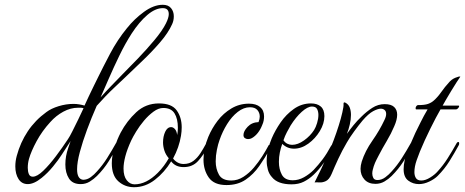

<svg xmlns="http://www.w3.org/2000/svg" viewBox="-20 -762 1943 802"><path d="M317 7Q283 7 268 -16.5Q253 -40 253 -75Q253 -110 265 -144L275 -173L238 -116Q224 -94 201.5 -66.5Q179 -39 154 -19Q122 7 96 7Q71 7 57.5 -14Q44 -35 44 -67Q44 -89 50 -111Q65 -167 96 -213.5Q127 -260 174 -294Q194 -309 225 -318.5Q256 -328 287 -328Q299 -328 311 -326Q323 -324 333 -321Q341 -339 351.5 -361Q362 -383 372.5 -404.5Q383 -426 390 -440Q410 -481 440 -538Q470 -595 510 -644Q541 -683 581.5 -712.5Q622 -742 660 -742Q683 -742 694.5 -728Q706 -714 706 -694Q706 -676 699 -661Q683 -625 648.5 -585Q614 -545 574.5 -507.5Q535 -470 504 -440Q478 -415 458 -396.5Q438 -378 421 -360Q404 -342 384 -320Q362 -270 343.5 -220Q325 -170 313.5 -127Q302 -84 302 -55Q302 -14 327 -11Q344 -11 359 -22Q374 -33 385 -46Q408 -71 427 -101Q446 -131 465 -165Q468 -169 471 -169Q475 -169 475 -163Q475 -158 473 -155Q455 -122 434.5 -89Q414 -56 385 -27Q372 -14 355 -3.5Q338 7 317 7ZM400 -355Q423 -381 443 -401.5Q463 -422 492 -452Q520 -480 556.5 -518Q593 -556 625.5 -595Q658 -634 673 -664Q685 -688 685 -703Q685 -728 660 -728Q629 -728 595.5 -699.5Q562 -671 530 -622Q503 -580 479 -530.5Q455 -481 435 -435Q415 -389 400 -355ZM117 -24Q135 -24 160.5 -48.5Q186 -73 213.5 -109.5Q241 -146 264 -181Q271 -191 282.5 -214Q294 -237 307 -263.5Q320 -290 329 -310Q323 -312 317.5 -312Q312 -312 306 -312Q275 -312 244.5 -295.5Q214 -279 190 -252Q156 -215 133 -172.5Q110 -130 101 -98Q96 -80 96 -61Q96 -46 100.5 -35Q105 -24 117 -24Z M540 20Q502 20 474.5 -4.5Q447 -29 447 -80Q447 -112 458.5 -146.5Q470 -181 484 -208Q510 -257 549.5 -293.5Q589 -330 644 -330Q697 -330 718 -301Q739 -272 739 -230Q739 -213 736 -195Q728 -146 703 -100Q710 -90 721.5 -83.5Q733 -77 747 -77Q771 -77 788 -90Q805 -103 817.5 -122.5Q830 -142 839 -159Q845 -170 850 -170Q853 -170 853 -166Q853 -162 847 -148Q830 -114 807 -89Q784 -64 747 -64Q713 -64 695 -88Q667 -42 627 -11Q587 20 540 20ZM542 8Q591 8 639 -40Q653 -54 664.5 -69.5Q676 -85 685 -101Q672 -116 666.5 -133.5Q661 -151 661 -167Q661 -192 670 -211.5Q679 -231 695 -231Q703 -231 710.5 -223Q718 -215 720 -198Q723 -212 723 -228Q723 -266 709 -288.5Q695 -311 662 -311Q642 -311 621 -295.5Q600 -280 581.5 -258Q563 -236 549 -213Q535 -190 528 -175Q511 -138 503.5 -109Q496 -80 496 -58Q496 -26 509.5 -9Q523 8 542 8Z M926 11Q874 11 852 -20.5Q830 -52 830 -95Q830 -142 850 -190Q865 -226 889 -257.5Q913 -289 946.5 -309Q980 -329 1020 -329Q1050 -329 1066.5 -315Q1083 -301 1083 -276Q1083 -268 1081.5 -259Q1080 -250 1075 -239Q1068 -221 1057 -207Q1046 -193 1032 -185Q1025 -181 1016 -181Q1009 -181 1003 -185Q997 -189 997 -198Q997 -214 1014.5 -232.5Q1032 -251 1060 -252Q1065 -265 1065 -275Q1065 -291 1055 -302.5Q1045 -314 1024 -314Q998 -314 973 -294.5Q948 -275 928.5 -243.5Q909 -212 897 -177Q891 -161 886 -136.5Q881 -112 881 -88Q881 -57 894.5 -32.5Q908 -8 946 -8Q973 -8 997 -23.5Q1021 -39 1040.5 -62Q1060 -85 1075.5 -109.5Q1091 -134 1101 -153Q1102 -157 1106 -157Q1111 -157 1111 -149Q1111 -145 1108 -140Q1087 -103 1063 -68.5Q1039 -34 1006 -11.5Q973 11 926 11Z M1198 8Q1140 8 1116 -22Q1104 -35 1099 -53Q1094 -71 1094 -90Q1094 -114 1100 -138.5Q1106 -163 1115 -184Q1129 -217 1152 -250.5Q1175 -284 1207.5 -307Q1240 -330 1279 -330Q1305 -330 1320 -317Q1335 -304 1335 -277Q1335 -246 1316 -214.5Q1297 -183 1268 -162Q1239 -141 1208 -141Q1180 -141 1159 -161Q1153 -145 1149 -125.5Q1145 -106 1145 -86Q1145 -55 1157.5 -32Q1170 -9 1203 -9Q1227 -9 1249.5 -21.5Q1272 -34 1290 -52Q1310 -73 1328 -97Q1346 -121 1363 -153Q1365 -156 1366 -156Q1370 -156 1370 -147Q1370 -141 1366 -134Q1351 -107 1331 -79.5Q1311 -52 1290 -32Q1271 -14 1249 -3Q1227 8 1198 8ZM1164 -176Q1171 -166 1180.5 -161.5Q1190 -157 1200 -157Q1224 -157 1250 -175.5Q1276 -194 1292 -219Q1299 -230 1304.5 -248Q1310 -266 1310 -282Q1310 -296 1304.5 -306.5Q1299 -317 1283 -317Q1265 -317 1240.5 -295Q1216 -273 1194 -238Q1187 -226 1178.5 -210Q1170 -194 1164 -176Z M1548 6Q1519 6 1502.5 -12Q1486 -30 1486 -57Q1486 -70 1491 -87Q1505 -131 1535.5 -174.5Q1566 -218 1586 -261Q1593 -275 1593 -286Q1593 -297 1586.5 -302.5Q1580 -308 1571 -308Q1558 -308 1538.5 -297.5Q1519 -287 1494 -258Q1479 -240 1460 -214Q1441 -188 1429 -167Q1409 -133 1393 -98.5Q1377 -64 1365 -35Q1355 -12 1341 -5.5Q1327 1 1314 0Q1301 -1 1294 0Q1322 -55 1349 -116Q1376 -177 1395 -238Q1404 -266 1410 -292.5Q1416 -319 1415 -327V-329Q1415 -337 1423 -333Q1436 -326 1441 -312.5Q1446 -299 1446 -282Q1446 -263 1441 -241.5Q1436 -220 1429 -203Q1442 -221 1457 -239.5Q1472 -258 1490 -275Q1511 -296 1535 -311.5Q1559 -327 1587 -327Q1614 -327 1626.5 -315Q1639 -303 1639 -283Q1639 -262 1627 -235Q1614 -204 1595.5 -173Q1577 -142 1562 -113Q1559 -107 1552.5 -94.5Q1546 -82 1541 -67Q1539 -60 1537 -52.5Q1535 -45 1535 -37Q1535 -27 1539.5 -18.5Q1544 -10 1557 -10Q1574 -10 1589.5 -21.5Q1605 -33 1616 -46Q1639 -71 1658.5 -101.5Q1678 -132 1697 -166Q1700 -170 1701 -170Q1705 -170 1705 -161Q1705 -155 1703 -152Q1685 -119 1665 -87.5Q1645 -56 1616 -27Q1603 -14 1586 -4Q1569 6 1548 6Z M1730 7Q1705 7 1685.5 -7.5Q1666 -22 1666 -55Q1666 -90 1683 -132Q1700 -174 1715 -207Q1723 -223 1736.5 -250.5Q1750 -278 1766 -305H1719Q1716 -305 1716 -310Q1716 -314 1719 -318.5Q1722 -323 1726 -323Q1754 -323 1768 -328Q1782 -333 1792 -342Q1808 -356 1823.5 -378Q1839 -400 1854 -416Q1865 -430 1881.5 -437Q1898 -444 1903 -442Q1898 -435 1887 -418Q1876 -401 1864 -381Q1852 -361 1842 -344Q1832 -327 1829 -321H1895Q1898 -321 1898 -319Q1898 -315 1893.5 -310Q1889 -305 1885 -305H1820Q1802 -274 1777.5 -224.5Q1753 -175 1734 -129Q1730 -120 1720.5 -93Q1711 -66 1711 -43Q1711 -28 1717.5 -18Q1724 -8 1740 -8Q1757 -8 1777 -20.5Q1797 -33 1808 -46Q1831 -71 1850 -101Q1869 -131 1888 -165Q1891 -169 1894 -169Q1898 -169 1898 -163Q1898 -158 1896 -155Q1878 -122 1857.5 -89Q1837 -56 1808 -27Q1795 -14 1773 -3.5Q1751 7 1730 7Z"/></svg>

Font: MonteCarlo
Style: Regular
Weight: 400
Designer: Robert E. Leuschke
Foundry: Robert E. Leuschke
Version: Version 1.010; ttfautohint (v1.8.3)